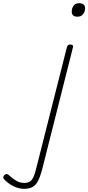

<svg xmlns="http://www.w3.org/2000/svg" viewBox="-245 -795 555 1207"><path d="M-94 392Q-128 392 -161.5 375Q-195 358 -218 333Q-224 329 -224.5 321.5Q-225 314 -217 305Q-208 298 -201 299.5Q-194 301 -188 307Q-168 326 -144 340.5Q-120 355 -92 355Q-62 355 -46.5 337Q-31 319 -19 270L176 -500Q179 -508 183 -511.5Q187 -515 197 -515Q207 -515 211.5 -510.5Q216 -506 214 -499L19 274Q8 315 -5.5 341.5Q-19 368 -39.5 380Q-60 392 -94 392ZM242 -690Q225 -690 215.5 -697.5Q206 -705 206 -722Q206 -744 218 -759.5Q230 -775 252 -775Q270 -775 280 -767Q290 -759 290 -743Q290 -722 277.5 -706Q265 -690 242 -690Z"/></svg>

Font: Playwrite IS Thin
Style: Regular
Weight: 250
Designer: Veronika Burian, José Scaglione
Foundry: TypeTogether
Version: Version 1.002